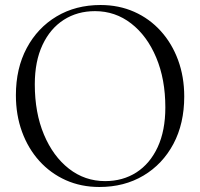

<svg xmlns="http://www.w3.org/2000/svg" viewBox="-20 -733 800 767"><path d="M381.5 -713Q455 -713 516.2 -685.8Q577.5 -658.5 622.2 -609Q667 -559.5 691.5 -492.8Q716 -426 716 -347.5Q716 -239.5 672.8 -158.2Q629.5 -77 553 -31.5Q476.5 14 377 14Q304 14 243 -13.2Q182 -40.5 137.2 -90Q92.5 -139.5 68 -206.5Q43.5 -273.5 43.5 -352.5Q43.5 -460 86.8 -541Q130 -622 206.2 -667.5Q282.5 -713 381.5 -713ZM640.5 -304Q640.5 -416.5 604 -503.2Q567.5 -590 504 -639.2Q440.5 -688.5 359.5 -688.5Q289 -688.5 234.8 -653.8Q180.5 -619 149.8 -553.5Q119 -488 119 -396Q119 -282.5 155.5 -195.5Q192 -108.5 255.5 -59Q319 -9.5 400 -9.5Q470.5 -9.5 524.8 -44.2Q579 -79 609.8 -145Q640.5 -211 640.5 -304Z"/></svg>

Font: Fraunces 72pt S000 Light
Style: Regular
Weight: 300
Version: Version 1.000; ttfautohint (v1.8.3)